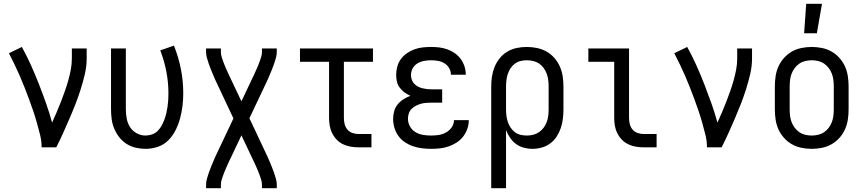

<svg xmlns="http://www.w3.org/2000/svg" viewBox="-20 -775 4540 1010"><path d="M199 0Q199 -33 191 -65Q183 -97 174 -129Q165 -161 154.5 -192Q144 -223 132.5 -254Q121 -285 109 -315.5Q97 -346 84 -376Q71 -406 56.5 -436Q42 -466 27 -495L95 -528Q121 -481 143 -432Q165 -383 184.5 -333Q204 -283 222 -232.5Q240 -182 254 -130Q266 -157 278 -184.5Q290 -212 300.5 -239.5Q311 -267 321 -295Q331 -323 339 -351.5Q347 -380 352.5 -409Q358 -438 358 -468V-520H436V-468Q436 -427 426.5 -386Q417 -345 404.5 -305.5Q392 -266 377 -227.5Q362 -189 345.5 -151Q329 -113 312 -75Q295 -37 276 0Z M746 8Q720 8 694 2Q668 -4 646 -18Q624 -32 607.5 -53Q591 -74 581 -98Q571 -122 567.5 -148Q564 -174 564 -200V-520H642V-200Q642 -176 646.5 -151.5Q651 -127 664 -106.5Q677 -86 699 -74Q721 -62 745 -62Q763 -62 780 -68Q797 -74 809.5 -86.5Q822 -99 830.5 -114.5Q839 -130 845 -146.5Q851 -163 855 -180Q859 -197 861.5 -214.5Q864 -232 865 -249.5Q866 -267 866 -285Q866 -342 855 -399Q844 -456 823 -510L895 -535Q919 -475 931.5 -412Q944 -349 944 -284Q944 -251 940 -218Q936 -185 927.5 -153Q919 -121 904 -91Q889 -61 866 -37.5Q843 -14 811 -3Q779 8 746 8Z M1064 215V197Q1064 181 1068.5 165.5Q1073 150 1078 135Q1083 120 1089 105.5Q1095 91 1101 76.5Q1107 62 1113.5 47.5Q1120 33 1127 19L1208 -152L1127 -324Q1120 -338 1113.5 -352.5Q1107 -367 1101 -381.5Q1095 -396 1089 -410.5Q1083 -425 1078 -440Q1073 -455 1068.5 -470.5Q1064 -486 1064 -502V-520H1142V-502Q1142 -488 1146 -475.5Q1150 -463 1154.5 -450.5Q1159 -438 1164 -426Q1169 -414 1174.5 -402Q1180 -390 1185.5 -378Q1191 -366 1197 -354L1250 -242L1303 -354Q1309 -366 1314.5 -378Q1320 -390 1325.5 -402Q1331 -414 1336 -426Q1341 -438 1345.5 -450.5Q1350 -463 1354 -475.5Q1358 -488 1358 -502V-520H1436V-502Q1436 -486 1431.5 -470.5Q1427 -455 1422 -440Q1417 -425 1411 -410.5Q1405 -396 1399 -381.5Q1393 -367 1386.5 -352.5Q1380 -338 1373 -324L1292 -153L1373 19Q1380 33 1386.5 47.5Q1393 62 1399 76.5Q1405 91 1411 105.5Q1417 120 1422 135Q1427 150 1431.5 165.5Q1436 181 1436 197V215H1358V197Q1358 183 1354 170.5Q1350 158 1345.5 145.5Q1341 133 1336 121Q1331 109 1325.5 97Q1320 85 1314.5 73Q1309 61 1303 49L1250 -63L1197 49Q1191 61 1185.5 73Q1180 85 1174.5 97Q1169 109 1164 121Q1159 133 1154.5 145.5Q1150 158 1146 170.5Q1142 183 1142 197V215Z M1866 0Q1845 0 1824.5 -3.5Q1804 -7 1785 -16Q1766 -25 1751.5 -40Q1737 -55 1727.5 -74Q1718 -93 1714.5 -113.5Q1711 -134 1711 -155V-450H1558V-520H1942V-450H1789V-155Q1789 -138 1793 -122Q1797 -106 1807.5 -93.5Q1818 -81 1834 -75.5Q1850 -70 1866 -70H1934V0Z M2247 8Q2224 8 2200 5Q2176 2 2153.5 -5.5Q2131 -13 2110.5 -26.5Q2090 -40 2076 -59.5Q2062 -79 2055 -102Q2048 -125 2048 -149Q2048 -170 2053.5 -190Q2059 -210 2072 -226Q2085 -242 2102.5 -253Q2120 -264 2139 -271Q2123 -278 2108.5 -288.5Q2094 -299 2083 -313.5Q2072 -328 2068 -345.5Q2064 -363 2064 -381Q2064 -403 2070 -425Q2076 -447 2089 -464.5Q2102 -482 2120.5 -495Q2139 -508 2160 -515.5Q2181 -523 2203 -525.5Q2225 -528 2247 -528Q2269 -528 2290.5 -525.5Q2312 -523 2333 -515.5Q2354 -508 2372 -495.5Q2390 -483 2403 -465.5Q2416 -448 2423 -427Q2430 -406 2430 -384V-382H2352V-383Q2352 -401 2342.5 -417Q2333 -433 2317 -442.5Q2301 -452 2283 -455Q2265 -458 2247 -458Q2229 -458 2210.5 -454.5Q2192 -451 2176 -441.5Q2160 -432 2151 -415.5Q2142 -399 2142 -380Q2142 -368 2146 -356Q2150 -344 2158.5 -335Q2167 -326 2178 -320Q2189 -314 2201 -311Q2213 -308 2225.5 -306.5Q2238 -305 2250 -305H2306V-235H2250Q2236 -235 2222 -234Q2208 -233 2194 -229Q2180 -225 2167.5 -218.5Q2155 -212 2145 -202Q2135 -192 2130.5 -178.5Q2126 -165 2126 -150Q2126 -129 2136.5 -110Q2147 -91 2165.5 -80Q2184 -69 2205 -65.5Q2226 -62 2247 -62Q2268 -62 2288 -65Q2308 -68 2326 -78Q2344 -88 2356 -105Q2368 -122 2368 -143H2446V-142Q2446 -119 2438 -96.5Q2430 -74 2415.5 -55.5Q2401 -37 2381 -24.5Q2361 -12 2339 -4.5Q2317 3 2294 5.5Q2271 8 2247 8Z M2564 215V-320Q2564 -347 2568 -373Q2572 -399 2582 -423.5Q2592 -448 2609 -469Q2626 -490 2649 -503.5Q2672 -517 2698 -522.5Q2724 -528 2751 -528Q2778 -528 2804.5 -522.5Q2831 -517 2854.5 -504Q2878 -491 2896 -470.5Q2914 -450 2925 -425Q2936 -400 2940 -373.5Q2944 -347 2944 -320V-200Q2944 -175 2941 -150Q2938 -125 2930 -101.5Q2922 -78 2908.5 -57Q2895 -36 2875 -21Q2855 -6 2830.5 1Q2806 8 2781 8Q2758 8 2735.5 2Q2713 -4 2694.5 -17.5Q2676 -31 2663 -50.5Q2650 -70 2642 -91V215ZM2751 -62Q2768 -62 2784.5 -66Q2801 -70 2815 -79.5Q2829 -89 2839.5 -103Q2850 -117 2856 -133Q2862 -149 2864 -166Q2866 -183 2866 -200V-320Q2866 -337 2864 -354Q2862 -371 2856 -387Q2850 -403 2840 -417Q2830 -431 2816 -440.5Q2802 -450 2785 -454Q2768 -458 2751 -458Q2734 -458 2718 -454Q2702 -450 2688.5 -440Q2675 -430 2665.5 -415.5Q2656 -401 2651 -385.5Q2646 -370 2644 -353.5Q2642 -337 2642 -320V-200Q2642 -183 2644 -166.5Q2646 -150 2651 -134.5Q2656 -119 2665.5 -104.5Q2675 -90 2688 -80Q2701 -70 2717.5 -66Q2734 -62 2751 -62Z M3366 0Q3345 0 3324.5 -3.5Q3304 -7 3285 -16Q3266 -25 3251.5 -40Q3237 -55 3227.5 -74Q3218 -93 3214.5 -113.5Q3211 -134 3211 -155V-450H3075V-520H3289V-155Q3289 -138 3293 -122Q3297 -106 3307.5 -93.5Q3318 -81 3334 -75.5Q3350 -70 3366 -70H3434V0Z M3699 0Q3699 -33 3691 -65Q3683 -97 3674 -129Q3665 -161 3654.5 -192Q3644 -223 3632.5 -254Q3621 -285 3609 -315.5Q3597 -346 3584 -376Q3571 -406 3556.5 -436Q3542 -466 3527 -495L3595 -528Q3621 -481 3643 -432Q3665 -383 3684.5 -333Q3704 -283 3722 -232.5Q3740 -182 3754 -130Q3766 -157 3778 -184.5Q3790 -212 3800.5 -239.5Q3811 -267 3821 -295Q3831 -323 3839 -351.5Q3847 -380 3852.5 -409Q3858 -438 3858 -468V-520H3936V-468Q3936 -427 3926.5 -386Q3917 -345 3904.5 -305.5Q3892 -266 3877 -227.5Q3862 -189 3845.5 -151Q3829 -113 3812 -75Q3795 -37 3776 0Z M4250 8Q4223 8 4196 2.5Q4169 -3 4146 -16Q4123 -29 4104.5 -49.5Q4086 -70 4075 -94.5Q4064 -119 4060 -146Q4056 -173 4056 -200V-320Q4056 -347 4060 -374Q4064 -401 4075 -425.5Q4086 -450 4104.5 -470.5Q4123 -491 4146 -504Q4169 -517 4196 -522.5Q4223 -528 4250 -528Q4277 -528 4304 -522.5Q4331 -517 4354 -504Q4377 -491 4395.5 -470.5Q4414 -450 4425 -425.5Q4436 -401 4440 -374Q4444 -347 4444 -320V-200Q4444 -173 4440 -146Q4436 -119 4425 -94.5Q4414 -70 4395.5 -49.5Q4377 -29 4354 -16Q4331 -3 4304 2.5Q4277 8 4250 8ZM4250 -62Q4267 -62 4284 -66Q4301 -70 4315 -79.5Q4329 -89 4339.5 -103Q4350 -117 4356 -133Q4362 -149 4364 -166Q4366 -183 4366 -200V-320Q4366 -337 4364 -354Q4362 -371 4356 -387Q4350 -403 4339.5 -417Q4329 -431 4315 -440.5Q4301 -450 4284 -454Q4267 -458 4250 -458Q4233 -458 4216 -454Q4199 -450 4185 -440.5Q4171 -431 4160.5 -417Q4150 -403 4144 -387Q4138 -371 4136 -354Q4134 -337 4134 -320V-200Q4134 -183 4136 -166Q4138 -149 4144 -133Q4150 -117 4160.5 -103Q4171 -89 4185 -79.5Q4199 -70 4216 -66Q4233 -62 4250 -62ZM4210 -600 4221 -755H4304L4277 -600Z"/></svg>

Font: Iosevka Curly
Style: Regular
Weight: 400
Monospace: yes
Designer: Belleve Invis
Foundry: Belleve Invis
Version: Version 22.1.2; ttfautohint (v1.8.4)